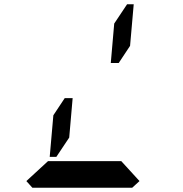

<svg xmlns="http://www.w3.org/2000/svg" viewBox="-20 -876 856 896"><path d="M513 -766 573 -856H604L587 -662L534 -582H497ZM631 -31 597 0H426H302H131L103 -31L204 -124H229H313H437H521H546ZM303 -234 243 -144H212L229 -338L282 -418H319Z"/></svg>

Font: DSEG14 Classic
Style: Bold Italic
Weight: 700
Italic angle: -5°
Designer: Keshikan(Twitter:@keshinomi_88pro)
Version: Version 0.46